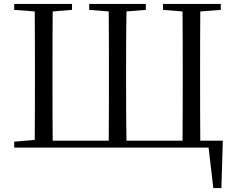

<svg xmlns="http://www.w3.org/2000/svg" viewBox="-20 -748 1188 973"><path d="M52 0H1037L1061 205H1102L1109 -35H995C994 -135 994 -237 994 -344V-389C994 -492 994 -591 995 -690L1099 -698V-728H806V-698L905 -690C906 -592 906 -491 906 -388V-344C906 -236 906 -135 905 -35H621C619 -135 619 -236 619 -344V-389C619 -491 619 -592 621 -690L719 -698V-728H432V-698L531 -690C532 -591 532 -492 532 -388V-344C532 -237 532 -135 531 -35H247C246 -135 246 -236 246 -344V-388C246 -492 246 -591 247 -690L345 -698V-728H52V-698L156 -690C157 -592 157 -492 157 -389V-344C157 -238 157 -137 156 -39L52 -30Z"/></svg>

Font: Source Han Serif KR
Style: Regular
Weight: 400
Designer: Ryoko NISHIZUKA 西塚涼子 (kana & ideographs); Frank Grießhammer (Latin, Greek & Cyrillic); Wenlong ZHANG 张文龙 (bopomofo); San
Foundry: Adobe
Version: Version 2.001;hotconv 1.1.0;makeotfexe 2.6.0